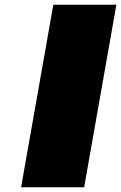

<svg xmlns="http://www.w3.org/2000/svg" viewBox="-20 -790 511 810"><path d="M69 0H335L471 -770H205Z"/></svg>

Font: Hussar Dziwak
Style: Kur
Weight: 400
Version: Version 1.022